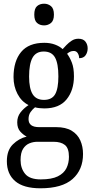

<svg xmlns="http://www.w3.org/2000/svg" viewBox="-20 -777 502 1036"><path d="M198 239Q107 239 62 200.5Q17 162 17 93Q17 34 49.5 2Q82 -30 124 -40Q106 -49 89.5 -67Q73 -85 73 -117Q73 -147 90 -169.5Q107 -192 134 -210Q96 -229 74.5 -270Q53 -311 53 -361Q53 -447 94 -496.5Q135 -546 219 -546Q251 -546 276.5 -536.5Q302 -527 318 -512Q326 -521 338.5 -534Q351 -547 367 -557.5Q383 -568 403 -568Q429 -568 441 -552.5Q453 -537 453 -516Q453 -495 442 -479Q431 -463 407 -463Q407 -478 399.5 -490Q392 -502 378 -502Q367 -502 358.5 -498Q350 -494 342 -487Q357 -467 368 -438.5Q379 -410 379 -365Q379 -290 339.5 -241Q300 -192 219 -192Q208 -192 193 -193.5Q178 -195 169 -198Q156 -188 145 -172.5Q134 -157 134 -134Q134 -91 191 -91H283Q335 -91 367 -71.5Q399 -52 413.5 -19Q428 14 428 54Q428 139 371.5 189Q315 239 198 239ZM217 -238Q260 -238 277.5 -268.5Q295 -299 295 -365Q295 -434 277 -466.5Q259 -499 216 -499Q174 -499 155.5 -465.5Q137 -432 137 -364Q137 -300 156 -269Q175 -238 217 -238ZM200 191Q259 191 292 174.5Q325 158 338.5 130.5Q352 103 352 69Q352 23 330.5 5.5Q309 -12 269 -12H182Q159 -12 138.5 -3.5Q118 5 104.5 26Q91 47 91 87Q91 131 115.5 161Q140 191 200 191ZM218 -640Q195 -640 180 -653Q165 -666 165 -698Q165 -731 180 -744Q195 -757 218 -757Q239 -757 255 -744Q271 -731 271 -698Q271 -666 255 -653Q239 -640 218 -640Z"/></svg>

Font: Noto Serif Thai Condensed
Style: Regular
Weight: 400
Width: 3
Designer: Monotype Design Team
Foundry: Monotype Imaging Inc.
Version: Version 2.002; ttfautohint (v1.8.4.7-5d5b)